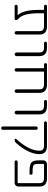

<svg xmlns="http://www.w3.org/2000/svg" viewBox="1144 -1728 781 3108"><g transform="rotate(90 1534.0 -174.5)"><path d="M540 -48.8Q540 -38.1 531.7 -29.8Q523.4 -21.5 512.2 -21.5Q501 -21.5 492.7 -29.8Q484.4 -38.1 484.4 -48.8V-420.9Q484.4 -461.9 465.3 -479.5Q446.3 -497.1 399.4 -497.1H203.1Q195.3 -497.1 195.3 -490.2V-411.1Q195.3 -151.4 286.1 -81.1Q305.7 -65.4 305.7 -44.9Q305.7 -35.2 298.8 -28.3Q292 -21.5 282.2 -21.5H82Q72.3 -21.5 64.9 -28.8Q57.6 -36.1 57.6 -45.9Q57.6 -55.7 64.9 -63Q72.3 -70.3 82 -70.3H220.7Q223.6 -70.3 224.1 -72.3Q224.6 -74.2 223.6 -75.2Q141.6 -161.1 140.6 -411.1V-490.2Q140.6 -497.1 132.8 -497.1H82Q71.3 -497.1 64.5 -503.9Q57.6 -510.7 57.6 -521Q57.6 -531.2 64.5 -538.1Q71.3 -544.9 82 -544.9H407.2Q540 -544.9 540 -424.8Z M679.7 -497.1Q668.9 -497.1 662.1 -503.9Q655.3 -510.7 655.3 -521Q655.3 -531.2 662.1 -538.1Q668.9 -544.9 679.7 -544.9H755.9Q887.7 -544.9 888.7 -424.8V-50.8Q888.7 -39.1 879.9 -30.3Q871.1 -21.5 859.4 -21.5Q847.7 -21.5 838.9 -30.3Q830.1 -39.1 830.1 -50.8V-420.9Q830.1 -461.9 811 -479.5Q792 -497.1 746.1 -497.1Z M1426.8 -420.9Q1426.8 -461.9 1407.7 -479.5Q1388.7 -497.1 1341.8 -497.1H1147.5Q1139.6 -497.1 1139.6 -490.2V-48.8Q1139.6 -38.1 1131.3 -29.8Q1123 -21.5 1111.8 -21.5Q1100.6 -21.5 1092.3 -29.8Q1084 -38.1 1084 -48.8V-490.2Q1084 -497.1 1077.1 -497.1H1026.4Q1015.6 -497.1 1008.8 -503.9Q1002 -510.7 1002 -521Q1002 -531.2 1008.8 -538.1Q1015.6 -544.9 1026.4 -544.9H1349.6Q1482.4 -544.9 1483.4 -424.8V-49.8Q1483.4 -38.1 1475.1 -29.8Q1466.8 -21.5 1455.1 -21.5Q1443.4 -21.5 1435.1 -29.8Q1426.8 -38.1 1426.8 -49.8Z M1623 -497.1Q1612.3 -497.1 1605.5 -503.9Q1598.6 -510.7 1598.6 -521Q1598.6 -531.2 1605.5 -538.1Q1612.3 -544.9 1623 -544.9H1699.2Q1831.1 -544.9 1832 -424.8V-50.8Q1832 -39.1 1823.2 -30.3Q1814.5 -21.5 1802.7 -21.5Q1791 -21.5 1782.2 -30.3Q1773.4 -39.1 1773.4 -50.8V-420.9Q1773.4 -461.9 1754.4 -479.5Q1735.4 -497.1 1689.5 -497.1Z M2343.8 -544.9Q2475.6 -544.9 2475.6 -424.8Q2475.6 -251 2295.9 -45.9Q2274.4 -21.5 2240.2 -21.5Q2231.4 -21.5 2227.5 -30.3Q2223.6 -39.1 2229.5 -45.9Q2419.9 -254.9 2419.9 -421.9Q2419.9 -461.9 2400.4 -479.5Q2380.9 -497.1 2335 -497.1H1969.7Q1959 -497.1 1952.1 -503.9Q1945.3 -510.7 1945.3 -521Q1945.3 -531.2 1952.1 -538.1Q1959 -544.9 1969.7 -544.9ZM2027.3 168.9V-368.2Q2027.3 -379.9 2035.2 -387.7Q2043 -395.5 2054.7 -395.5Q2066.4 -395.5 2074.2 -387.7Q2082 -379.9 2082 -368.2V168.9Q2082 180.7 2074.2 188.5Q2066.4 196.3 2054.7 196.3Q2043 196.3 2035.2 188.5Q2027.3 180.7 2027.3 168.9Z M2868.2 -544.9Q3000 -544.9 3000 -424.8V-79.1Q3000 -55.7 2982.9 -38.6Q2965.8 -21.5 2942.4 -21.5H2600.6Q2590.8 -21.5 2583.5 -28.8Q2576.2 -36.1 2576.2 -45.9Q2576.2 -55.7 2583.5 -63Q2590.8 -70.3 2600.6 -70.3H2938.5Q2945.3 -70.3 2945.3 -78.1V-420.9Q2945.3 -461.9 2925.8 -479.5Q2906.2 -497.1 2860.4 -497.1H2641.6Q2633.8 -497.1 2633.8 -490.2V-420.9Q2633.8 -389.6 2634.8 -375Q2635.7 -360.4 2641.6 -346.2Q2647.5 -332 2655.3 -327.6Q2663.1 -323.2 2685.1 -317.9Q2707 -312.5 2733.4 -312.5Q2752 -311.5 2785.2 -311.5Q2794.9 -311.5 2802.2 -304.2Q2809.6 -296.9 2809.6 -286.6Q2809.6 -276.4 2802.2 -269Q2794.9 -261.7 2785.2 -261.7Q2745.1 -261.7 2719.7 -263.7Q2685.5 -265.6 2658.2 -272Q2630.9 -278.3 2616.2 -289.1Q2601.6 -299.8 2591.8 -319.3Q2582 -338.9 2579.1 -361.8Q2576.2 -384.8 2576.2 -420.9V-487.3Q2576.2 -510.7 2593.3 -527.8Q2610.4 -544.9 2633.8 -544.9Z"/></g></svg>

Font: Gen Jyuu Gothic P Light
Style: Regular
Weight: 200
Designer: [Source Han Sans]
Ryoko NISHIZUKA  (kana & ideographs); Paul D. Hunt (Latin, Greek & Cyrillic); Wenlong ZHANG  (bopomofo
Version: Version 1.002.20150607